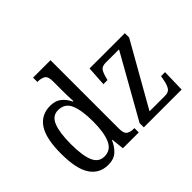

<svg xmlns="http://www.w3.org/2000/svg" viewBox="-159 -1018 1286 1286"><g transform="rotate(-45 484.0 -375.0)"><path d="M218 10Q134 10 89.5 -56.5Q45 -123 45 -267Q45 -412 90 -479Q135 -546 220 -546Q269 -546 299.5 -521.5Q330 -497 348 -458H353Q351 -482 350.5 -510Q350 -538 350 -565V-650Q350 -695 329 -707Q308 -719 280 -719H273V-760H438V-111Q438 -66 457.5 -53.5Q477 -41 506 -41H514V0H364L354 -91H351Q331 -45 300 -17.5Q269 10 218 10ZM238 -48Q299 -48 324.5 -106Q350 -164 350 -267Q350 -374 325.5 -431Q301 -488 237 -488Q183 -488 160 -431Q137 -374 137 -266Q137 -156 160.5 -102Q184 -48 238 -48ZM562 0V-40L814 -487H688Q652 -487 639 -466.5Q626 -446 617 -407L614 -396H575L584 -536H918V-495L665 -49H814Q847 -49 860.5 -71.5Q874 -94 881 -134L886 -161H924L920 0Z"/></g></svg>

Font: Noto Serif Condensed
Style: Regular
Weight: 400
Width: 3
Designer: Monotype Design Team
Foundry: Monotype Imaging Inc.
Version: Version 2.013; ttfautohint (v1.8.4.7-5d5b)